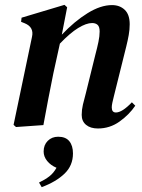

<svg xmlns="http://www.w3.org/2000/svg" viewBox="-20 -516 586 792"><path d="M46 8 36 -1 112 -364Q121 -404 82 -420L67 -426L69 -443L246 -496L257 -486L235 -373Q287 -428 341 -461.5Q395 -495 442 -495Q474 -495 494.5 -475.5Q515 -456 515 -416Q515 -394 511 -371.5Q507 -349 501 -325L450 -120Q446 -104 443.5 -92.5Q441 -81 441 -73Q441 -52 458 -52Q484 -52 524 -94L538 -80Q513 -43 473 -14.5Q433 14 384 14Q353 14 335 -1Q317 -16 317 -42Q317 -63 322 -84.5Q327 -106 334 -131L373 -289Q381 -319 386 -343Q391 -367 391 -386Q391 -406 382.5 -413.5Q374 -421 360 -421Q336 -421 302.5 -400.5Q269 -380 227 -336L200 -213Q189 -160 179 -107Q169 -54 159 0ZM152 256 141 237Q166 225 183.5 211.5Q201 198 213 176Q189 166 174.5 148Q160 130 160 109Q160 82 177 65Q194 48 220 48Q251 48 266 66.5Q281 85 281 117Q281 167 246 200.5Q211 234 152 256Z"/></svg>

Font: DM Serif Text
Style: Italic
Weight: 400
Italic angle: -12°
Designer: Colophon Foundry, Frank Grießhammer
Foundry: Colophon Foundry
Version: Version 5.100; ttfautohint (v1.8.2)